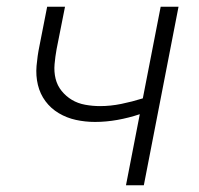

<svg xmlns="http://www.w3.org/2000/svg" viewBox="-20 -550 590 570"><path d="M354 0 395 -211Q362 -200 328.5 -194Q295 -188 262 -188Q233 -188 205.5 -194Q178 -200 154.5 -214Q131 -228 115 -249.5Q99 -271 92.5 -298Q86 -325 88.5 -354.5Q91 -384 97 -413L120 -530H173L148 -404Q144 -382 142 -359.5Q140 -337 145 -316.5Q150 -296 163 -280Q176 -264 193.5 -253.5Q211 -243 233 -239Q255 -235 277 -235Q308 -235 340 -241.5Q372 -248 404 -258L457 -530H510L407 0Z"/></svg>

Font: Lode Dark
Style: Italic
Weight: 400
Italic angle: -11°
Monospace: yes
Designer: Belleve Invis
Foundry: Belleve Invis
Version: Version 29.2.0; ttfautohint (v1.8.3)